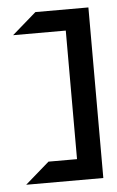

<svg xmlns="http://www.w3.org/2000/svg" viewBox="-45 -494 371 610"><g transform="rotate(-5 140.5 -189.0)"><path d="M14 83H260V-461H91L14 -394H182V16H91Z"/></g></svg>

Font: Rabbid Highway Sign II Hop
Style: Regular
Weight: 400
Foundry: Cannot Into Space Fonts
Version: Version 0.277